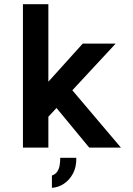

<svg xmlns="http://www.w3.org/2000/svg" viewBox="-20 -708 637 921"><path d="M90 0V-688H212V-316L377 -499H535L327 -275L560 0H408L251 -190L212 -148V0ZM229 193V134Q246 128 254.5 115.5Q263 103 266 85.5Q269 68 269 49H346Q347 93 330 124.5Q313 156 286.5 173.5Q260 191 229 193Z"/></svg>

Font: Maven Pro SemiBold
Style: Regular
Weight: 600
Designer: Joe Prince
Foundry: Joe Prince
Version: Version 2.103